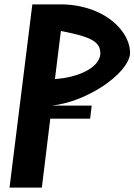

<svg xmlns="http://www.w3.org/2000/svg" viewBox="-20 -847 607 867"><path d="M126 -827 23 0H169L207 -311H387L394 -370H214C375 -388 554 -512 567 -601C574 -695 465 -819 270 -827ZM228 -490 255 -707C391 -681 436 -659 433 -601C425 -536 324 -496 228 -490Z"/></svg>

Font: Ny Stormning
Style: Kr
Weight: 400
Designer: Robert Jablonski, Mew Too
Foundry: Cannot Into Space Fonts
Version: Version 0.90